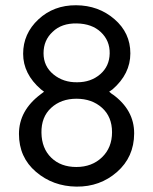

<svg xmlns="http://www.w3.org/2000/svg" viewBox="-20 -691 572 717"><path d="M134.8 -195.3Q135.7 -136.7 171.4 -102.1Q207 -67.4 265.1 -67.4Q323.2 -67.4 360.8 -103.5Q398.4 -139.6 398.4 -197.3Q398.4 -254.9 360.8 -288.6Q323.2 -322.3 265.6 -322.3Q208 -322.3 170.9 -288.1Q133.8 -253.9 134.8 -195.3ZM176.8 -572.3Q142.6 -541 142.6 -492.2Q142.6 -443.4 179.7 -413.1Q216.8 -382.8 268.6 -383.8Q319.3 -383.8 354 -413.6Q388.7 -443.4 389.6 -491.2Q390.6 -539.1 356.4 -571.3Q323.2 -602.5 266.6 -603.5Q210 -604.5 176.8 -572.3ZM399.4 -357.4H400.4ZM387.7 -348.6 399.4 -338.9H400.4Q481.4 -280.3 481 -192.4Q480.5 -104.5 417 -48.8Q353.5 6.8 265.6 5.9Q177.7 4.9 114.3 -49.3Q50.8 -103.5 50.8 -190.9Q50.8 -278.3 131.8 -338.9L144.5 -348.6L132.8 -357.4Q66.4 -415 66.4 -490.2Q66.4 -565.4 123.5 -618.7Q180.7 -671.9 264.2 -671.4Q347.7 -670.9 407.2 -619.6Q466.8 -568.4 466.8 -491.7Q466.8 -415 400.4 -357.4Z"/></svg>

Font: BF_TEXT
Style: Regular
Weight: 400
Foundry: EA DICE
Version: Version 1.404